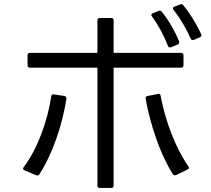

<svg xmlns="http://www.w3.org/2000/svg" viewBox="-20 -892 1040 948"><path d="M967 -708C974 -711 977 -717 973 -724C952 -771 917 -828 885 -866C881 -872 875 -873 869 -870L841 -859C833 -856 832 -850 837 -843C871 -801 902 -746 921 -702C924 -695 930 -692 937 -695ZM857 -672C864 -675 866 -681 864 -688C846 -734 813 -792 779 -834C775 -840 769 -841 763 -838L735 -827C727 -824 725 -818 730 -811C763 -767 792 -710 809 -666C812 -658 817 -656 825 -659ZM116 -570C116 -562 120 -558 128 -558H461V24C461 32 465 36 473 36H529C537 36 541 32 541 24V-558H874C882 -558 886 -562 886 -570V-619C886 -626 882 -631 874 -631H541V-791C541 -799 537 -803 529 -803H473C465 -803 461 -799 461 -791V-631H128C120 -631 116 -626 116 -619ZM906 -55C914 -59 915 -65 910 -71C846 -162 796 -296 773 -419C772 -427 767 -430 759 -428L709 -418C701 -417 698 -412 699 -404C723 -275 769 -134 833 -33C837 -26 843 -25 850 -28ZM158 -27C164 -24 170 -25 174 -31C239 -130 288 -276 308 -404C309 -412 305 -417 298 -418L246 -426C239 -428 234 -424 233 -416C215 -296 166 -157 97 -67C92 -60 93 -54 101 -51Z"/></svg>

Font: LINE Seed JP_OTF Regular
Style: Regular
Weight: 400
Designer: LY Corporation & Fontrix & Fontworks
Version: Version 1.002